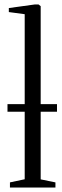

<svg xmlns="http://www.w3.org/2000/svg" viewBox="-20 -839 276 859"><path d="M90.5 -37V-775.5L19.5 -785V-803L135.5 -819H152.5L162 -811.5V-36.5L228 -23V0H24.5V-23ZM235 -373V-339H13.5V-373Z"/></svg>

Font: Merriweather 120pt Light
Style: Regular
Weight: 300
Version: Version 2.100